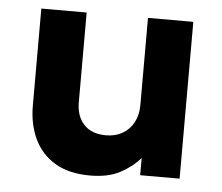

<svg xmlns="http://www.w3.org/2000/svg" viewBox="-43 -553 712 616"><g transform="rotate(5 313.0 -245.0)"><path d="M268 15Q199.5 15 154.8 -12Q110 -39 88 -86Q66 -133 66 -192.5V-505H212V-216Q212 -171 236.8 -144.5Q261.5 -118 308 -118Q338 -118 361 -131.2Q384 -144.5 396.8 -168.5Q409.5 -192.5 409.5 -224V-505H555.5V0H428.5V-55.5Q402.5 -25.5 364.2 -5.2Q326 15 268 15Z"/></g></svg>

Font: Geologica SemiBold
Style: Regular
Weight: 600
Designer: Sindre Bremnes, Frode Helland
Foundry: Monokrom Skriftforlag AS
Version: Version 1.010;gftools[0.9.28]